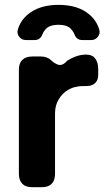

<svg xmlns="http://www.w3.org/2000/svg" viewBox="-20 -779 449 799"><path d="M323.2 -612.3H359.4Q377 -612.3 387.7 -626.5Q398.4 -640.6 392.6 -657.2Q381.8 -693.4 351.6 -718.8Q304.7 -758.8 223.6 -758.8Q143.6 -758.8 95.7 -718.8Q65.4 -693.4 54.7 -657.2Q48.8 -640.6 59.6 -626.5Q70.3 -612.3 87.9 -612.3H124Q147.5 -612.3 156.2 -635.7Q160.2 -646.5 168.9 -656.2Q184.6 -675.8 223.6 -675.8Q261.7 -675.8 277.3 -656.2Q286.1 -646.5 290 -635.7Q298.8 -612.3 323.2 -612.3ZM259.8 -526.4Q276.4 -537.1 294.9 -543.9Q313.5 -550.8 334 -551.8Q335.9 -551.8 337.9 -551.8Q363.3 -551.8 375 -537.1Q388.7 -520.5 388.7 -491.2Q388.7 -483.4 388.7 -467.8Q388.7 -443.4 374 -431.6Q360.4 -419.9 334 -420.9Q332 -420.9 329.1 -420.9Q327.1 -420.9 325.2 -420.9Q308.6 -420.9 293.9 -417Q279.3 -414.1 265.6 -406.2Q252.9 -399.4 242.2 -388.7Q232.4 -378.9 224.6 -366.2Q216.8 -353.5 212.9 -338.9Q209 -324.2 209 -307.6Q209 -223.6 209 -55.7Q209 -28.3 195.3 -14.6Q181.6 0 154.3 0Q140.6 0 114.3 0Q86.9 0 73.2 -13.7Q58.6 -28.3 58.6 -55.7Q58.6 -200.2 58.6 -488.3Q58.6 -515.6 72.3 -529.3Q86.9 -543.9 114.3 -543.9Q126 -543.9 150.4 -543.9Q164.1 -543.9 173.8 -540Q184.6 -536.1 191.4 -529.3Q207 -514.6 221.7 -509.8Q237.3 -504.9 252 -518.6Q252 -518.6 252 -518.6Q252 -518.6 254.9 -521.5Q257.8 -524.4 259.8 -526.4Z"/></svg>

Font: DeepSea
Style: Bold
Weight: 700
Designer: Stem
Version: Version 3.019;git-0a5106e0b